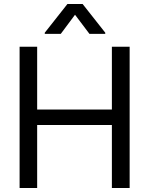

<svg xmlns="http://www.w3.org/2000/svg" viewBox="-20 -941 746 961"><path d="M78.1 -707H166V-392.6H540V-707H628.9V0H540V-315.4H166V0H78.1ZM355.5 -867.2 284.2 -771.5H204.1V-777.3L317.4 -920.9H393.6L506.8 -777.3V-771.5H427.7Z"/></svg>

Font: WEMIX Pretendard Variable
Style: Regular
Weight: 400
Designer: Base glyphs from Inter by Rasmus Andersson; Hangeul glyphs from Noto Sans CJK(Source Han Sans) by Jang Soo-young and Kan
Foundry: Kil Hyung-jin
Version: Version 1.000;Glyphs 3.2 (3208)